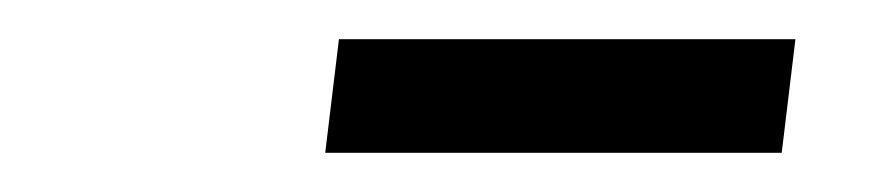

<svg xmlns="http://www.w3.org/2000/svg" viewBox="-20 -561 445 98"><path d="M153 -541H386L379 -483H146Z"/></svg>

Font: Josefin Sans Thin Medium
Style: Italic
Weight: 500
Italic angle: -7°
Version: Version 2.000